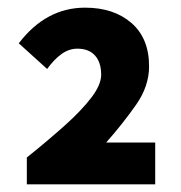

<svg xmlns="http://www.w3.org/2000/svg" viewBox="-20 -907 472 501"><path d="M50 -426V-496Q106 -541 149.5 -580Q193 -619 218.5 -652.5Q244 -686 244 -712Q244 -744 228 -762Q212 -780 182 -780Q160 -780 140.5 -766Q121 -752 103 -727L29 -794Q100 -887 202 -887Q277 -887 323 -847Q369 -807 369 -734Q369 -682 335 -633.5Q301 -585 257 -535H385V-426Z"/></svg>

Font: Source Han Sans TC Heavy
Style: Regular
Weight: 900
Designer: Ryoko NISHIZUKA Ë•øÂ°öÊ∂ºÂ≠ê (kana, bopomofo & ideographs); Paul D. Hunt (Latin, Greek & Cyrillic); Sandoll Communicatio
Foundry: Adobe
Version: Version 2.004;hotconv 1.0.118;makeotfexe 2.5.65603